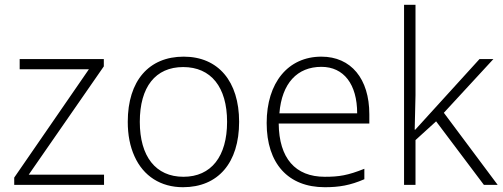

<svg xmlns="http://www.w3.org/2000/svg" viewBox="-20 -780 2120 810"><path d="M418.9 -43H101.1L418 -500V-530.8H63V-487.8H355L40 -30.8V0H418.9Z M988.8 -266.1C988.8 -436.5 900.9 -541 754.9 -541C608.4 -541 519 -439.5 519 -266.1C519 -210.9 528.3 -162.6 547.4 -120.6C585 -36.6 658.7 9.8 752 9.8C899.9 9.8 988.8 -92.8 988.8 -266.1ZM569.8 -266.1C569.8 -413.1 635.7 -497.1 752.9 -497.1C870.1 -497.1 938 -412.6 938 -266.1C938 -120.1 871.1 -34.2 753.9 -34.2C636.7 -34.2 569.8 -120.1 569.8 -266.1Z M1350.1 9.8C1411.1 9.8 1457 2 1517.1 -23.9V-67.9C1446.8 -40 1410.6 -34.2 1350.1 -34.2C1225.6 -34.2 1157.2 -112.8 1155.8 -258.8H1538.1V-297.9C1538.1 -447.8 1460.9 -541 1335.9 -541C1194.8 -541 1105 -430.7 1105 -261.2C1105 -89.8 1195.8 9.8 1350.1 9.8ZM1335.9 -498C1430.2 -498 1486.8 -424.8 1486.8 -301.8H1158.7C1168.9 -428.7 1233.9 -498 1335.9 -498Z M1729.5 -232.9 1732.9 -378.9V-759.8H1684.6V0H1732.9V-189L1819.8 -268.1L2021.5 0H2079.6L1852.5 -304.2L2061.5 -530.8H2002.9L1731.9 -232.9Z"/></svg>

Font: Open Sans 300
Style: Regular
Weight: 300
Foundry: Ascender Corporation
Version: Version 1.100;PS 001.100;hotconv 1.0.88;makeotf.lib2.5.64775